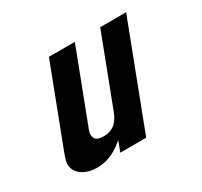

<svg xmlns="http://www.w3.org/2000/svg" viewBox="-108 -620 812 770"><g transform="rotate(-30 298.0 -235.0)"><path d="M268.9 -48 250.5 0H370.5L552.4 -476H432.4L309.4 -154C297.9 -124 276.6 -90 227.4 -90C205.7 -90 192.4 -95 187.5 -105C178 -124.4 185.7 -137.9 191.9 -154L314.9 -476H194.9L58.1 -118C51.7 -101.3 47.5 -88.7 45.5 -80C33.4 -29.1 81.1 6 139.5 6C198.8 6 235.4 -20.1 268.9 -48Z"/></g></svg>

Font: Din Kursivschrift
Style: Breit
Weight: 400
Version: Version 1.089